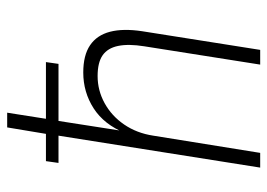

<svg xmlns="http://www.w3.org/2000/svg" viewBox="-125 -620 745 535"><g transform="rotate(-90 247.5 -352.5)"><path d="M48 0 137 -562H61L66 -597H142L160 -705H201L184 -597H342L337 -562H178L149 -376H144Q168 -435 213 -464Q258 -493 313 -493Q361 -493 389 -474Q417 -455 426.5 -418.5Q436 -382 428 -329L376 0H335L386 -323Q393 -367 387 -396Q381 -425 361 -439Q341 -453 303 -453Q263 -453 227.5 -433.5Q192 -414 168 -379Q144 -344 137 -298L89 0Z"/></g></svg>

Font: Nunito Sans 10pt Condensed ExtraLight
Style: Italic
Weight: 250
Width: 3
Italic angle: -9°
Designer: Vernon Adams
Foundry: Vernon Adams
Version: Version 3.101;gftools[0.9.27]